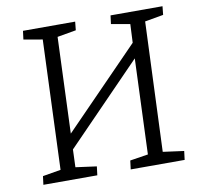

<svg xmlns="http://www.w3.org/2000/svg" viewBox="-78 -783 905 866"><g transform="rotate(-10 374.0 -350.0)"><path d="M557 -490 211 -134 208 -53 304 -40 299 0H52L57 -39L140 -53L163 -646L77 -661L82 -700H321L317 -661L231 -646L214 -206L560 -561L564 -646L478 -661L483 -700H721L717 -661L632 -646L608 -53L704 -40L699 0H452L457 -40L540 -53Z"/></g></svg>

Font: Literata 12pt Light
Style: Italic
Weight: 300
Italic angle: -2°
Designer: Latin by Veronika Burian and Jose Scaglione. Greek by Irene Vlachou. Cyrillic by Vera Evstafieva
Foundry: TypeTogether
Version: Version 3.002